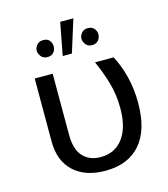

<svg xmlns="http://www.w3.org/2000/svg" viewBox="-112 -821 813 929"><g transform="rotate(-15 294.5 -356.5)"><path d="M176 -500V-194Q176 -121 208.5 -85.5Q241 -50 297 -50Q368 -50 408.5 -103.5Q449 -157 449 -255Q449 -322 431.5 -382.5Q414 -443 388 -500H481Q508 -451 523.5 -388.5Q539 -326 539 -257Q539 -121 477.5 -50.5Q416 20 302 20Q202 20 144 -33.5Q86 -87 86 -185V-500ZM276 -733H342L291 -570H245ZM396 -584Q376 -584 365 -598.5Q354 -613 354 -627Q354 -641 365 -655Q376 -669 396 -669Q417 -669 428 -656.5Q439 -644 439 -627Q439 -610 428 -597Q417 -584 396 -584ZM173 -584Q152 -584 141 -598.5Q130 -613 130 -627Q130 -641 141 -655Q152 -669 173 -669Q194 -669 204.5 -656.5Q215 -644 215 -627Q215 -610 204.5 -597Q194 -584 173 -584Z"/></g></svg>

Font: Moderustic
Style: Regular
Weight: 400
Designer: Tural Alisoy
Foundry: TAFT Foundry
Version: Version 2.120